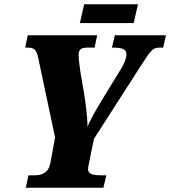

<svg xmlns="http://www.w3.org/2000/svg" viewBox="-20 -879 797 899"><path d="M354 -771H606L626 -859H374ZM101 0H464L478 -58H456C420 -58 392 -62 392 -88C392 -94 394 -100 397 -117L420 -229L644 -578C688 -647 697 -656 728 -656H744L757 -714H518L504 -656H510C554 -656 572 -647 572 -626C572 -605 562 -583 550 -562L457 -410C427 -361 399 -311 390 -285C389 -337 381 -396 373 -446L357 -538C352 -574 348 -604 348 -621C348 -643 357 -656 386 -656H423L435 -714H110L98 -656H110C143 -656 152 -643 160 -603L238 -235L216 -117C208 -69 175 -58 140 -58H113Z"/></svg>

Font: Noto Serif Condensed Black
Style: Italic
Weight: 900
Width: 3
Italic angle: -12°
Designer: Monotype Design Team
Foundry: Monotype Imaging Inc.
Version: Version 2.013